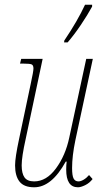

<svg xmlns="http://www.w3.org/2000/svg" viewBox="-20 -786 444 815"><path d="M261 -66Q261 -86 263 -100H259Q199 9 125 9Q82 9 63 -15Q44 -39 44 -84Q44 -117 61 -196L110 -428Q122 -483 122 -495Q122 -509 114.5 -512.5Q107 -516 79 -516H65L70 -536H161L89 -196Q72 -120 72 -84Q72 -50 84 -33Q96 -16 125 -16Q177 -16 217.5 -71Q258 -126 274 -202L346 -536H374L300 -191Q286 -124 286 -73Q286 -40 292.5 -28Q299 -16 313 -16Q323 -16 335.5 -23.5Q348 -31 358 -43L373 -26Q360 -9 341.5 0Q323 9 311 9Q261 9 261 -66ZM253 -614Q309 -697 341 -766H371V-758Q352 -723 323 -680Q294 -637 267 -606H252Z"/></svg>

Font: Noto Serif CondThin
Style: Italic
Weight: 250
Width: 3
Italic angle: -12°
Designer: Monotype Design Team
Foundry: Monotype Imaging Inc.
Version: Version 1.001